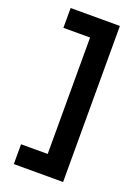

<svg xmlns="http://www.w3.org/2000/svg" viewBox="-165 -769 744 1029"><g transform="rotate(20 206.5 -255.0)"><path d="M52 190V77H204V-587H52V-700H333V190Z"/></g></svg>

Font: Lexend SemiBold
Style: Regular
Weight: 600
Designer: Bonnie Shaver-Troup, Thomas Jockin
Foundry: Lexend
Version: Version 1.005; ttfautohint (v1.8.3)